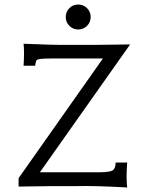

<svg xmlns="http://www.w3.org/2000/svg" viewBox="-20 -817 625 847"><path d="M554 -621 156 -57H419Q473 -57 482 -70Q490 -80 490 -100H541Q536 -31 541 10Q400 2 320 4Q244 3 62 6V-31L434 -559H206Q148 -559 142 -552Q137 -545 135 -527H84Q88 -588 84 -624Q219 -618 291 -619Q369 -618 554 -621ZM364 -781Q380 -765 380 -742Q380 -719 364 -703Q348 -687 325 -687Q302 -687 286 -703Q270 -719 270 -742Q270 -765 286 -781Q302 -797 325 -797Q348 -797 364 -781Z"/></svg>

Font: GFS Neohellenic Rg
Style: Regular
Weight: 400
Designer: Takis Katsoulidis and George D. Matthiopoulos
Foundry: Takis Katsoulidis and George D. Matthiopoulos
Version: Version 1.0